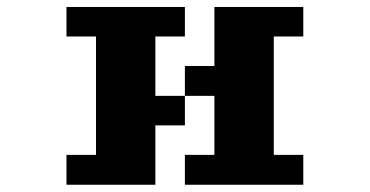

<svg xmlns="http://www.w3.org/2000/svg" viewBox="-20 -462 1040 540"><path d="M167 -26.4H250V-359.4H167V-442.4H500V-359.4H417V-192.4H500V-109.4H417V57.6H167ZM500 -192.4V-276.4H583V-442.4H833V-359.4H750V-26.4H833V57.6H500V-26.4H583V-192.4Z"/></svg>

Font: KH Dot Dougenzaka 12
Style: Regular
Weight: 400
Designer: Original version for X68000 by Keitarou Hiraki (http://hp.vector.co.jp/authors/VA000874/) / TrueType conversion by Homem
Version: Version 1.00.20150527